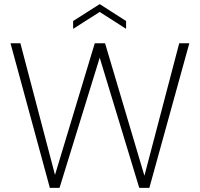

<svg xmlns="http://www.w3.org/2000/svg" viewBox="-20 -912 969 932"><path d="M222 0 31 -702H79L247 -63L440 -702H490L681 -59L850 -702H899L705 0H656L464 -632L269 0ZM592 -810V-772L464 -854L335 -772V-810L464 -892Z"/></svg>

Font: Poppins ExtraLight
Style: Regular
Weight: 275
Designer: Ninad Kale (Devanagari), Jonny Pinhorn (Latin)
Foundry: Indian Type Foundry
Version: Version 3.200;PS 1.000;hotconv 16.6.54;makeotf.lib2.5.65590